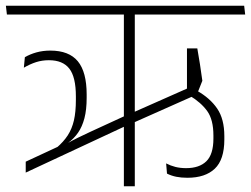

<svg xmlns="http://www.w3.org/2000/svg" viewBox="-38 -648 872 668"><path d="M815 -597.5 811.5 -628H-17.5L-14 -597.5ZM639 -351.5 420 -254.5 421.5 -219 647.5 -319.5ZM648.5 -479.5H612.5V-317L647.5 -320.5L666 -367Q661.5 -399 657.8 -423.8Q654 -448.5 648.5 -479.5ZM543 -44Q558 -36.5 575.2 -33Q592.5 -29.5 614 -29.5Q676 -29.5 709.2 -61Q742.5 -92.5 742.5 -162.5V-174.5Q742.5 -234 717.5 -270.5Q692.5 -307 647 -332.5L621.5 -315.5Q661.5 -291.5 683 -261.5Q704.5 -231.5 704.5 -176.5V-166Q704.5 -111 680 -87Q655.5 -63 609.5 -63Q589.5 -63 572.5 -67.2Q555.5 -71.5 540 -79.5ZM431 0V-606H393V0ZM403 -211.5 401.5 -247 276.5 -189.5Q252 -178 233 -168.8Q214 -159.5 195.5 -149L186 -148L51.5 -85.5V-47.5ZM199.5 -145 198.5 -150.5Q219 -165.5 233.5 -186.2Q248 -207 255.8 -236.8Q263.5 -266.5 263.5 -307.5V-319.5Q263.5 -397.5 232.8 -434.8Q202 -472 137 -472Q111.5 -472 89 -465.8Q66.5 -459.5 48.5 -449L45 -412.5Q66.5 -425 87.5 -431.8Q108.5 -438.5 132 -438.5Q180.5 -438.5 203.2 -409.2Q226 -380 226 -312.5V-301Q226 -258.5 219.2 -229.2Q212.5 -200 197.8 -177.2Q183 -154.5 159 -134Z"/></svg>

Font: Anek Devanagari ExtraLight
Style: Regular
Weight: 250
Designer: Kailash Malviya (Devanagari) & Yesha Goshar (Latin)
Foundry: Ek Type
Version: Version 1.003